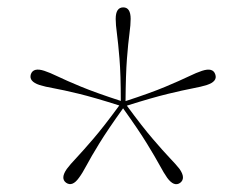

<svg xmlns="http://www.w3.org/2000/svg" viewBox="-20 -784 648 507"><path d="M455.5 -301Q439.5 -290 421.5 -314.5Q413 -326.5 401.5 -347.8Q390 -369 367.8 -405.2Q345.5 -441.5 305 -498Q264.5 -441.5 242.2 -405.2Q220 -369 208.8 -347.8Q197.5 -326.5 188.5 -314.5Q171 -290 154.5 -301.5Q139 -313 156.5 -338Q165 -349.5 181.8 -367.2Q198.5 -385 226.2 -417.2Q254 -449.5 295 -505.5Q229 -526.5 187.8 -536.5Q146.5 -546.5 122.5 -550.8Q98.5 -555 84.5 -559.5Q55.5 -569 61.5 -588Q68 -606.5 97 -597Q111 -592.5 132.8 -582Q154.5 -571.5 193.8 -555.2Q233 -539 299 -517.5Q299 -587 295.5 -629Q292 -671 288.8 -695Q285.5 -719 285.5 -734Q285.5 -764.5 305.5 -764.5Q325 -764.5 325 -734Q325 -719 321.8 -695Q318.5 -671 315.2 -628.8Q312 -586.5 311.5 -517Q377.5 -538.5 416.8 -555Q456 -571.5 477.8 -582Q499.5 -592.5 513.5 -597Q542.5 -606.5 548.5 -587.5Q555 -569 526 -559.5Q512 -555 488 -550.5Q464 -546 422.8 -536Q381.5 -526 315 -505Q356 -449 383.8 -416.8Q411.5 -384.5 428.2 -367Q445 -349.5 454 -338Q471.5 -313 455.5 -301Z"/></svg>

Font: Fraunces 72pt Thin
Style: Regular
Weight: 100
Version: Version 1.000;[b76b70a41]